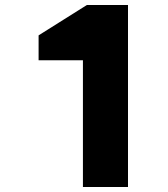

<svg xmlns="http://www.w3.org/2000/svg" viewBox="-20 -751 675 771"><path d="M494 -731V0H313V-509H135V-609L329 -731Z"/></svg>

Font: Nacelle Heavy
Style: Regular
Weight: 800
Designer: Sora Sagano
Foundry: Sora Sagano
Version: Version 1.000;FEAKit 1.0